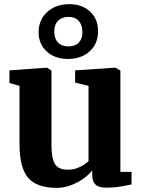

<svg xmlns="http://www.w3.org/2000/svg" viewBox="-20 -894 686 925"><path d="M490 10Q455 10 439.8 -5.2Q424.5 -20.5 424.5 -49V-73Q408.5 -52.5 381.5 -33.2Q354.5 -14 321.5 -1.5Q288.5 11 253.5 11Q156.5 11 115.2 -37.8Q74 -86.5 74 -200.5V-480.5L25.5 -494V-555L205.5 -568H206.5L228 -554V-198.5Q228 -153 235.2 -126.5Q242.5 -100 259.5 -88.2Q276.5 -76.5 306 -76.5Q331 -76.5 350.2 -83.5Q369.5 -90.5 383.8 -100Q398 -109.5 406.5 -117.5V-480.5L342 -496V-555L533 -568H536L560 -554V-66H614L613.5 -5Q595.5 -1.5 563.2 4.2Q531 10 490 10ZM307.5 -610Q243.5 -610 204.2 -646.8Q165 -683.5 166 -742Q167.5 -801 208.8 -837.5Q250 -874 314.5 -874Q377 -874 415.2 -837Q453.5 -800 452.5 -741.5Q452 -683 411.8 -646.5Q371.5 -610 307.5 -610ZM309.5 -670.5Q341.5 -670.5 359.2 -688.5Q377 -706.5 377 -738.5Q377 -773.5 359.5 -793Q342 -812.5 310.5 -812.5Q278 -812.5 259.8 -794Q241.5 -775.5 241.5 -742Q241.5 -708 259.5 -689.2Q277.5 -670.5 309.5 -670.5Z"/></svg>

Font: Merriweather Light 18pt ExtraBold
Style: Regular
Weight: 800
Version: Version 2.100